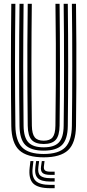

<svg xmlns="http://www.w3.org/2000/svg" viewBox="-20 -820 460 1011"><path d="M210.2 8.5Q121.8 8.5 81.2 -29.2Q40.8 -67 39.5 -156.8Q38.5 -229.8 38 -309Q37.5 -388.2 37.5 -470.9Q37.5 -553.5 38 -636.8Q38.5 -720 39.5 -800H61Q60.2 -723.8 59.6 -641.5Q59 -559.2 59 -475.8Q59 -392.2 59.6 -311.5Q60.2 -230.8 61 -157.5Q62.2 -78.5 96.6 -43.9Q131 -9.2 210.2 -9.2Q289 -9.2 323.2 -43.9Q357.5 -78.5 358.5 -157.5Q359.5 -230 360 -309.2Q360.5 -388.5 360.5 -471.2Q360.5 -554 360.1 -637.1Q359.8 -720.2 358.5 -800H380.2Q381.5 -698.5 382 -589.5Q382.5 -480.5 382 -370.8Q381.5 -261 380.2 -156.8Q379 -66.8 338.5 -29.1Q298 8.5 210.2 8.5ZM210.2 -26.8Q143.5 -26.8 113.6 -56.4Q83.8 -86 82.8 -156.8Q81.8 -236.5 81.2 -314.9Q80.8 -393.2 80.8 -472.4Q80.8 -551.5 81.2 -632.9Q81.8 -714.2 82.8 -800H104.2Q103.2 -717.2 102.8 -635Q102.2 -552.8 102.2 -471.9Q102.2 -391 102.9 -312.2Q103.5 -233.5 104.2 -157.5Q105 -96 129.8 -70.1Q154.5 -44.2 210.2 -44.2Q265.8 -44.2 290.1 -70.1Q314.5 -96 315.2 -157.5Q316.2 -233 316.8 -312.6Q317.2 -392.2 317.2 -474.1Q317.2 -556 316.8 -638.1Q316.2 -720.2 315.2 -800H337Q338 -716.2 338.5 -633.9Q339 -551.5 339 -470.9Q339 -390.2 338.4 -311.8Q337.8 -233.2 337 -156.8Q336.2 -86.5 306.6 -56.6Q277 -26.8 210.2 -26.8ZM210.2 -61.8Q166.2 -61.8 146.5 -83.6Q126.8 -105.5 126 -158.2Q124.8 -254.5 124.2 -362.4Q123.8 -470.2 124.1 -581.6Q124.5 -693 126 -800H147.5Q146.8 -723.5 146.1 -645.6Q145.5 -567.8 145.5 -487.9Q145.5 -408 146 -325.8Q146.5 -243.5 147.8 -158.2Q148.5 -114.8 162.9 -97Q177.2 -79.2 210.2 -79.2Q242.8 -79.2 257 -97Q271.2 -114.8 271.8 -158.2Q273.5 -272.8 274 -379.6Q274.5 -486.5 274 -590.5Q273.5 -694.5 272 -800H293.8Q294.8 -724.2 295.2 -642.4Q295.8 -560.5 295.8 -477.1Q295.8 -393.8 295.2 -312.9Q294.8 -232 293.8 -158.2Q293 -105.2 273.2 -83.5Q253.5 -61.8 210.2 -61.8ZM156 28.2 152 62.5Q146.2 111 167.8 132.2Q189.2 153.5 245 153.5H267.8V171H245Q179.8 171 154.6 145.9Q129.5 120.8 136.2 62.5L140.2 28.2ZM214.5 28.2 211.2 55.8Q209.5 71 217.1 77.5Q224.8 84 245 84H267.8V100.8H245Q215.2 100.8 203.9 90.4Q192.5 80 196.2 55.8L200.2 28.2ZM186 28.2 182 59.2Q177.5 91 192.1 104.6Q206.8 118.2 245 118.2H267.8V136H245Q197.2 136 179 118.1Q160.8 100.2 166.2 59.2L170.2 28.2Z"/></svg>

Font: Big Shoulders Inline Display Thin
Style: Bold
Weight: 700
Version: Version 2.002